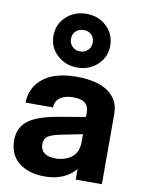

<svg xmlns="http://www.w3.org/2000/svg" viewBox="-95 -931 745 1007"><g transform="rotate(10 277.5 -427.0)"><path d="M377.9 0V-56.2Q318.8 12.2 213.9 12.2Q127.9 12.2 75.9 -29.5Q23.9 -71.3 23.9 -147Q23.9 -215.3 72 -252.2Q120.1 -289.1 229 -308.1L374 -333V-356.9Q374 -388.7 354.5 -405.8Q335 -422.9 289.1 -422.9Q246.6 -422.9 220.9 -404.3Q195.3 -385.7 194.8 -352.1H48.8Q49.8 -411.1 82.3 -452.6Q114.7 -494.1 167.5 -513.2Q220.2 -532.2 288.1 -532.2Q400.9 -532.2 459 -490.5Q517.1 -448.7 517.1 -374V0ZM131.8 -723.1Q131.8 -784.7 175.8 -825.4Q219.7 -866.2 283.2 -866.2Q346.7 -866.2 390.4 -825.4Q434.1 -784.7 434.1 -723.1Q434.1 -662.1 390.4 -621.1Q346.7 -580.1 283.2 -580.1Q219.7 -580.1 175.8 -621.1Q131.8 -662.1 131.8 -723.1ZM172.9 -151.9Q172.9 -123.5 193.4 -107.2Q213.9 -90.8 252.9 -90.8Q304.7 -90.8 339.4 -117.9Q374 -145 374 -199.2V-241.2L257.8 -217.8Q211.9 -208.5 192.4 -195.1Q172.9 -181.6 172.9 -151.9ZM225.1 -723.1Q225.1 -698.2 241.7 -682.1Q258.3 -666 283.2 -666Q308.6 -666 324.7 -682.1Q340.8 -698.2 340.8 -723.1Q340.8 -748.5 325 -764.2Q309.1 -779.8 283.2 -779.8Q257.8 -779.8 241.5 -764.2Q225.1 -748.5 225.1 -723.1Z"/></g></svg>

Font: Aspekta 400
Style: Bold
Weight: 700
Designer: Ivo Dolenc
Version: Version 2.000